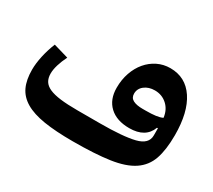

<svg xmlns="http://www.w3.org/2000/svg" viewBox="-120 -833 1184 1066"><g transform="rotate(30 472.0 -299.5)"><path d="M434 12Q324 12 249 0Q174 -12 127.5 -39.5Q81 -67 60.5 -111Q40 -155 40 -220Q40 -260 50.5 -308Q61 -356 80 -403L176 -375Q159 -341 149.5 -309.5Q140 -278 140 -253Q140 -224 152 -204.5Q164 -185 191 -173Q218 -161 262 -155.5Q306 -150 371 -150H515Q663 -150 735.5 -168Q808 -186 808 -241V-287H802Q773 -208 669 -208Q588 -208 542.5 -250.5Q497 -293 497 -368Q497 -420 512.5 -464.5Q528 -509 555.5 -541.5Q583 -574 620.5 -592.5Q658 -611 702 -611Q800 -611 854.5 -529Q909 -447 909 -301Q909 -207 888 -146.5Q867 -86 814 -50.5Q761 -15 668.5 -1.5Q576 12 434 12ZM700 -338Q738 -338 764 -341.5Q790 -345 806 -353Q800 -402 767.5 -431.5Q735 -461 689 -461Q650 -461 623.5 -440.5Q597 -420 597 -388Q597 -361 619 -349.5Q641 -338 679 -338Z"/></g></svg>

Font: IBM Plex Sans Arabic
Style: Bold
Weight: 700
Designer: Mike Abbink, Paul van der Laan, Pieter van Rosmalen, Wael Morcos, Khajak Apelian
Foundry: Bold Monday
Version: Version 1.2